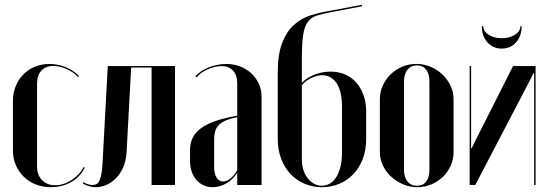

<svg xmlns="http://www.w3.org/2000/svg" viewBox="-20 -770 2283 799"><path d="M33.8 -350.5V-144.5Q33.8 -111 45.8 -83.1Q57.8 -55.2 78.8 -34.6Q99.8 -14 128.6 -2.5Q157.5 9 191.8 9Q239.2 9 276.6 -12.6Q314 -34.2 332.8 -72.5L327.8 -74.8Q320 -59 307 -45.1Q294 -31.2 278.1 -20.9Q262.2 -10.5 244.8 -4.9Q227.2 0.8 209.8 0.8Q175.8 0.8 155 -20.4Q134.2 -41.5 134.2 -76.8V-422.2Q134.2 -456.8 152.2 -476.1Q170.2 -495.5 201.8 -495.5Q228.2 -495.5 257.5 -482.5Q286.8 -469.5 305 -449.2L309 -453.2Q286.8 -476.8 253.9 -490.2Q221 -503.8 185.8 -503.8Q153 -503.8 125.1 -492.2Q97.2 -480.8 77 -460.1Q56.8 -439.5 45.2 -411.2Q33.8 -383 33.8 -350.5Z M324.2 -6.5Q337.5 1.2 351.4 5.1Q365.2 9 379.2 9Q401 9 423 -0.6Q445 -10.2 463 -28.6Q481 -47 492.9 -74.4Q504.8 -101.8 506.8 -137.8L525.8 -489H610.8V0H708.2V-495H428.5L407 -97.2Q405.8 -68.8 402.6 -50Q399.5 -31.2 394.6 -19.9Q389.8 -8.5 382.5 -4.4Q375.2 -0.2 365 -0.2Q356.2 -0.2 346.2 -3.2Q336.2 -6.2 327.2 -11.8Z M770.8 -98.5Q770.8 -75.2 777.9 -55.2Q785 -35.2 797.5 -21Q810 -6.8 827 1.1Q844 9 864.5 9Q894.2 9 921.9 -6.9Q949.5 -22.8 965.2 -49H967.2V-27.5V0H1068.5V-368Q1068.5 -396.8 1057 -421.6Q1045.5 -446.5 1025.8 -464.8Q1006 -483 979.5 -493.4Q953 -503.8 921.5 -503.8Q903 -503.8 883.9 -500Q864.8 -496.2 847.5 -489.2Q830.2 -482.2 816.2 -472.8Q802.2 -463.2 793.2 -452.5L798.2 -448.5Q805.5 -457.5 817.2 -466Q829 -474.5 843.4 -481.1Q857.8 -487.8 873 -491.4Q888.2 -495 901.5 -495Q932 -495 949.6 -476.1Q967.2 -457.2 967.2 -423.5V-288.5Q915.5 -279.5 878.4 -267Q841.2 -254.5 817.2 -237Q793.2 -219.5 782 -197Q770.8 -174.5 770.8 -146.2ZM908.5 -14.8Q891.2 -14.8 881.2 -31.1Q871.2 -47.5 871.2 -74.5V-190.5Q871.2 -211.2 876.2 -226.2Q881.2 -241.2 892.9 -252Q904.5 -262.8 922.8 -270Q941 -277.2 967.2 -282.5V-62.2Q955.2 -40.2 939.2 -27.5Q923.2 -14.8 908.5 -14.8Z M1135.8 -192.2V-466.5Q1135.8 -543.8 1154.1 -591.1Q1172.5 -638.5 1202.6 -666Q1232.8 -693.5 1271.8 -705.9Q1310.8 -718.2 1352 -724.8L1485.8 -750L1487 -744L1354.8 -718.8Q1318.8 -712.2 1295.8 -704.2Q1272.8 -696.2 1259.5 -676.8Q1246.2 -657.2 1241.2 -622.1Q1236.2 -587 1236.2 -525.8V-106Q1236.2 -80.8 1243.4 -60.4Q1250.5 -40 1262.1 -26.1Q1273.8 -12.2 1288.4 -4.6Q1303 3 1319.8 3Q1335.5 3 1350.6 -5Q1365.8 -13 1377.4 -30Q1389 -47 1396.1 -73.4Q1403.2 -99.8 1403.2 -136.2V-325.2Q1403.2 -360.8 1396.6 -386.1Q1390 -411.5 1378.5 -427Q1367 -442.5 1352.2 -449.8Q1337.5 -457 1321.8 -457Q1297.5 -457 1270.5 -443.1Q1243.5 -429.2 1229 -404.8L1228.2 -413.5Q1235.8 -426.8 1249.9 -437.5Q1264 -448.2 1280.9 -456.1Q1297.8 -464 1317.4 -468Q1337 -472 1356 -472Q1387.2 -472 1414 -461Q1440.8 -450 1460.6 -428.5Q1480.5 -407 1492.1 -376Q1503.8 -345 1503.8 -305V-192.5Q1503.8 -145.2 1489.5 -108.1Q1475.2 -71 1450 -44.9Q1424.8 -18.8 1391.4 -4.9Q1358 9 1319.8 9Q1282.2 9 1248.5 -4.9Q1214.8 -18.8 1189.9 -44.9Q1165 -71 1150.4 -108.4Q1135.8 -145.8 1135.8 -192.2Z M1712.8 -504Q1743.8 -504 1772 -492.1Q1800.3 -480.1 1821.3 -459.9Q1842.2 -439.8 1854.9 -413.3Q1867.5 -386.9 1867.5 -357.2V-137Q1867.5 -107.5 1855.6 -80.7Q1843.7 -53.9 1823.1 -34.1Q1802.5 -14.2 1775 -2.6Q1747.5 9 1717 9Q1685.2 9 1657.3 -3Q1629.3 -15 1607.8 -34.9Q1586.2 -54.8 1573.5 -81.1Q1560.8 -107.4 1560.8 -137V-357.2Q1560.8 -386.7 1572.7 -413.5Q1584.7 -440.2 1605.5 -460.5Q1626.2 -480.8 1653.9 -492.4Q1681.5 -504 1712.8 -504ZM1714.8 -498Q1690.2 -498 1675.8 -479.9Q1661.2 -461.8 1661.2 -431.5V-62.8Q1661.2 -32.5 1675.8 -14.8Q1690.3 3 1715.5 3Q1740 3 1753.5 -14.2Q1767 -31.5 1767 -62.8V-431.5Q1767 -462.8 1753.1 -480.4Q1739.2 -498 1714.8 -498Z M2115 -495 1956.5 -181 1942.8 -152.5H1940.5V-182.5V-495H1934.5V0H1957.8L2186 -437.2L2200.8 -466.5H2202.8V-436.5V0H2208.8V-495ZM2145.5 -661H2150.8Q2150.8 -619.8 2127.6 -593.8Q2104.5 -567.8 2068 -567.8Q2031.5 -567.8 2008.3 -593.9Q1985 -620 1985 -661H1991Q1991 -639.8 2013.5 -625.4Q2036 -611 2068.7 -611Q2100.5 -611 2123 -625.5Q2145.5 -640 2145.5 -661Z"/></svg>

Font: Moniqa Black
Style: Regular
Weight: 900
Designer: Rajesh Rajput
Foundry: Rajesh Rajput
Version: Version 1.000